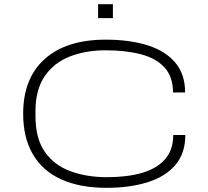

<svg xmlns="http://www.w3.org/2000/svg" viewBox="-20 -888 996 920"><path d="M491 12Q362 12 272.5 -29Q183 -70 137 -149.5Q91 -229 91 -343Q91 -513 194.5 -605.5Q298 -698 487 -698Q600 -698 685.5 -671.5Q771 -645 819 -589Q867 -533 867 -445H809Q809 -520 768.5 -564.5Q728 -609 655 -628Q582 -647 486 -647Q390 -647 314 -617Q238 -587 194 -522.5Q150 -458 150 -356V-332Q150 -224 195 -160Q240 -96 317.5 -67.5Q395 -39 493 -39Q589 -39 660 -59.5Q731 -80 770.5 -124.5Q810 -169 810 -241H868Q868 -152 819 -96Q770 -40 685 -14Q600 12 491 12ZM450 -801V-868H521V-801Z"/></svg>

Font: Archivo Expanded Thin
Style: Regular
Weight: 250
Width: 7
Designer: Hector Gatti
Foundry: Omnibus-Type
Version: Version 2.001